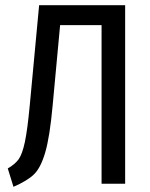

<svg xmlns="http://www.w3.org/2000/svg" viewBox="-20 -709 579 741"><path d="M463 -689V0H372V-612H212L183 -300Q172 -180 154.5 -120.5Q137 -61 111 -36Q85 -11 32 12L10 -59Q38 -75 52 -94.5Q66 -114 76 -161Q86 -208 95 -304L131 -689Z"/></svg>

Font: Fira Sans Compressed
Style: Regular
Weight: 400
Width: 1
Designer: bBox Type GmbH & Carrois Corporate GbR & Edenspiekermann AG
Foundry: bBox Type GmbH & Carrois Corporate GbR & Edenspiekermann AG
Version: Version 4.301